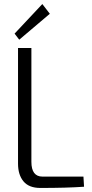

<svg xmlns="http://www.w3.org/2000/svg" viewBox="-20 -927 453 948"><path d="M226 -859 75 -731 52 -761 189 -907ZM135 -690V-128Q135 -55 190 -55H392L395 -5Q310 1 179 1Q123 1 96 -31.5Q69 -64 69 -119V-690Z"/></svg>

Font: exo2condensed_l
Style: Regular
Weight: 300
Width: 3
Designer: Natanael Gama
Version: Version 1.001;PS 001.001;hotconv 1.0.70;makeotf.lib2.5.58329